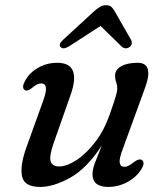

<svg xmlns="http://www.w3.org/2000/svg" viewBox="-20 -710 632 740"><path d="M525.5 -94Q541 -85.5 525.5 -59Q506.5 -27.5 471.2 -8.5Q436 10.5 397.5 10.5Q336.5 10.5 336.5 -38.5Q336.5 -57 346 -82.5Q355.5 -108 372.5 -149.5Q315 -61 250.8 -25.2Q186.5 10.5 135 10.5Q73 10.5 64.8 -31Q56.5 -72.5 82.5 -144L146.5 -322Q159.5 -358 156.8 -373.2Q154 -388.5 139 -388.5Q131 -388.5 122.5 -384.5Q114 -380.5 102 -370Q85.5 -357 76 -362.5Q62 -371 76 -397.5Q93 -429.5 126.8 -448.8Q160.5 -468 200 -468Q249 -468 261.2 -436Q273.5 -404 252 -344L187 -159Q169.5 -109.5 175 -89Q180.5 -68.5 208.5 -68.5Q237 -68.5 274.5 -92.8Q312 -117 347.5 -163.2Q383 -209.5 405.5 -276.5Q421 -321 426.5 -339.8Q432 -358.5 432 -369.5Q432 -382 427.8 -393.2Q423.5 -404.5 423.5 -418.5Q423.5 -441.5 447.2 -454.8Q471 -468 510.5 -468Q576.5 -468 536.5 -364.5L454 -138Q438.5 -98 441.5 -82.5Q444.5 -67 459.5 -67Q474.5 -67 497.5 -86Q515.5 -99.5 525.5 -94ZM245.5 -531Q224 -518 213.5 -528.5Q204 -539 223 -556.5L341 -665Q354 -677 365 -683.5Q376 -690 389 -690Q402 -690 409.2 -683.5Q416.5 -677 423 -665L485 -556.5Q489.5 -547.5 487.2 -540Q485 -532.5 479 -528.5Q463 -518 448.5 -531L367.5 -610Z"/></svg>

Font: Fraunces 9pt S050
Style: Italic
Weight: 400
Italic angle: -16°
Version: Version 1.000; ttfautohint (v1.8.3)